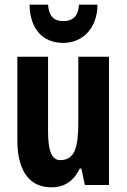

<svg xmlns="http://www.w3.org/2000/svg" viewBox="-20 -789 541 819"><path d="M396 -769H317C314 -719 290 -699 250 -699C209 -699 188 -721 185 -769H106C108 -662 165 -606 250 -606C333 -606 395 -669 396 -769ZM445 -547H314V-269C314 -164 301 -106 237 -106C200 -106 185 -147 185 -229V-547H54V-191C54 -65 102 10 199 10C255 10 295 -17 320 -70H327L342 0H445Z"/></svg>

Font: Noto Sans Devanagari ExtraCondensed
Style: Bold
Weight: 700
Width: 2
Designer: Jelle Bosma - Monotype Design Team
Foundry: Monotype Imaging Inc.
Version: Version 2.004